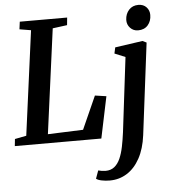

<svg xmlns="http://www.w3.org/2000/svg" viewBox="-65 -841 1022 1155"><g transform="rotate(-5 446.0 -263.0)"><path d="M-0.5 0 4 -42.5 73.5 -56 157.5 -686 88.5 -697.5 94.5 -743H380.5L376 -697.5L288.5 -686L204 -54L417 -62L506 -261L574.5 -251L522 0ZM774.5 2Q764 83.5 733 140.2Q702 197 655.2 226.5Q608.5 256 551.5 256Q525.5 256 502.2 251.2Q479 246.5 469 238L486.5 189.5Q494 192 507 194Q520 196 530.5 196Q562.5 196 584 178.8Q605.5 161.5 619 131Q632.5 100.5 640.8 60Q649 19.5 655 -26.5L709.5 -476L645 -502.5L653 -539L819.5 -563L843.5 -551.5ZM799 -629Q771 -629 751.8 -649.2Q732.5 -669.5 733.5 -698.5Q735 -734 756.5 -757.8Q778 -781.5 813.5 -781.5Q844.5 -781.5 862.5 -761.8Q880.5 -742 880 -715Q880 -678.5 858.8 -653.8Q837.5 -629 799 -629Z"/></g></svg>

Font: Merriweather 28pt SemiBold
Style: Italic
Weight: 600
Italic angle: -7.8°
Version: Version 2.101